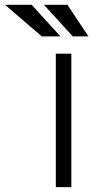

<svg xmlns="http://www.w3.org/2000/svg" viewBox="-144 -765 395 785"><path d="M84.2 0V-545.5H147.7V0ZM103.3 -616.1H27L-123.6 -745.4H-14.6ZM217.7 -616.1H153.8L35.5 -745.4H131.7Z"/></svg>

Font: Inter UI Light
Style: Regular
Weight: 300
Designer: Rasmus Andersson
Foundry: rsms
Version: 3.2;8d6f07862